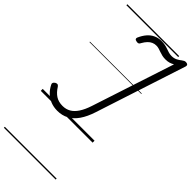

<svg xmlns="http://www.w3.org/2000/svg" viewBox="-387 -954 1394 1394"><g transform="rotate(45 310.0 -257.0)"><path d="M187 18Q149 18 117.5 5.5Q86 -7 62 -30Q38 -53 22 -85Q17 -93 20 -101Q23 -109 34 -116Q46 -122 52.5 -120Q59 -118 66 -109Q89 -72 118 -53Q147 -34 189 -34Q224 -34 251.5 -50Q279 -66 301 -99.5Q323 -133 340 -185L548 -820Q533 -811 516.5 -806Q500 -801 478 -801Q460 -801 444.5 -804.5Q429 -808 415.5 -813Q402 -818 388.5 -822Q375 -826 361 -826Q343 -826 327 -819Q311 -812 297 -797.5Q283 -783 270 -760Q266 -750 259 -746Q252 -742 239 -745Q226 -747 222 -753.5Q218 -760 222 -769Q237 -803 257.5 -827Q278 -851 305 -863.5Q332 -876 363 -876Q385 -876 402 -872.5Q419 -869 433.5 -863.5Q448 -858 462.5 -854Q477 -850 492 -850Q517 -850 535.5 -859.5Q554 -869 567 -880Q576 -886 582 -889.5Q588 -893 597 -893Q610 -893 616 -887Q622 -881 619 -870L392 -173Q371 -108 341.5 -65.5Q312 -23 273.5 -2.5Q235 18 187 18ZM0 369H532V379H0ZM0 -20H532V0H0ZM0 -505H532V-500H0ZM0 -889H532V-879H0Z"/></g></svg>

Font: Playwrite HR Guides
Style: Regular
Weight: 400
Designer: Veronika Burian, José Scaglione
Foundry: TypeTogether
Version: Version 1.003